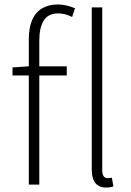

<svg xmlns="http://www.w3.org/2000/svg" viewBox="-20 -827 589 860"><path d="M109 0V-650Q109 -703 124 -737.5Q139 -772 168.5 -789.5Q198 -807 239 -807Q257 -807 277 -802.5Q297 -798 316 -790L303 -751Q272 -767 240 -767Q196 -767 176 -735Q156 -703 156 -646V0ZM36 -489V-525L110 -530H279V-489ZM454 13Q434 13 419.5 4Q405 -5 398 -23Q391 -41 391 -69V-794H438V-63Q438 -46 444.5 -37.5Q451 -29 461 -29Q464 -29 468.5 -29.5Q473 -30 481 -31L488 8Q481 10 474 11.5Q467 13 454 13Z"/></svg>

Font: Noto Sans JP ExtraLight
Style: Regular
Weight: 250
Designer: Ryoko NISHIZUKA  (kana, bopomofo & ideographs); Paul D. Hunt (Latin, Greek & Cyrillic); Sandoll Communications , Soo-you
Foundry: Adobe
Version: Version 2.004-H2;hotconv 1.0.118;makeotfexe 2.5.65603